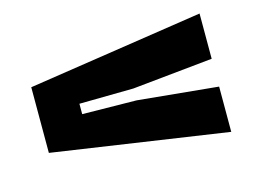

<svg xmlns="http://www.w3.org/2000/svg" viewBox="-56 -611 666 500"><g transform="rotate(-15 276.5 -360.5)"><path d="M513 -201 40 -271V-448L513 -520V-398L296 -376L150 -374V-346L296 -344L513 -323Z"/></g></svg>

Font: Big Shoulders Display Thin Black
Style: Regular
Weight: 900
Version: Version 2.002